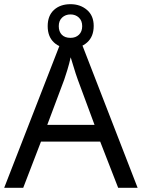

<svg xmlns="http://www.w3.org/2000/svg" viewBox="-20 -898 679 918"><path d="M545 0 459 -221H176L91 0H0L279 -717H360L638 0ZM352 -517Q349 -525 342 -546Q335 -567 328.5 -589.5Q322 -612 318 -624Q311 -593 302 -563.5Q293 -534 287 -517L206 -301H432ZM317 -667Q268 -667 238 -695Q208 -723 208 -773Q208 -823 238 -850.5Q268 -878 317 -878Q364 -878 396 -850.5Q428 -823 428 -774Q428 -723 396.5 -695Q365 -667 317 -667ZM317 -717Q342 -717 357.5 -732Q373 -747 373 -773Q373 -799 357 -814Q341 -829 317 -829Q293 -829 277 -814Q261 -799 261 -773Q261 -747 275.5 -732Q290 -717 317 -717Z"/></svg>

Font: Noto Sans Test
Style: Regular
Weight: 400
Version: Version 1.002; ttfautohint (v1.8.4.7-5d5b)